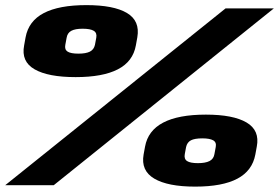

<svg xmlns="http://www.w3.org/2000/svg" viewBox="-29 -706 1064 732"><path d="M-9 0H176L1015 -674H831ZM259.5 -412Q363 -412 420.5 -441.8Q478 -471.5 489 -533L494.5 -563.5Q505.5 -626.5 455 -656.5Q404.5 -686.5 300.5 -686.5Q196 -686.5 138 -656.2Q80 -626 68.5 -563.5L63 -533Q51 -471.5 102.8 -441.8Q154.5 -412 259.5 -412ZM270 -501.5Q241 -501.5 228.8 -509.2Q216.5 -517 220 -535L225 -562Q228 -580.5 242.8 -588.5Q257.5 -596.5 286 -596.5Q315.5 -596.5 328.5 -588.5Q341.5 -580.5 338 -562L333 -535Q329 -517 313.8 -509.2Q298.5 -501.5 270 -501.5ZM715 5.5Q819 5.5 876 -24.8Q933 -55 944.5 -117L950 -147Q962 -209 911 -239Q860 -269 756 -269Q651 -269 593 -238.5Q535 -208 524 -147L518.5 -117Q507.5 -55.5 559.2 -25Q611 5.5 715 5.5ZM725.5 -84Q696.5 -84 684.2 -92Q672 -100 675.5 -118.5L680.5 -145.5Q684.5 -163.5 698.8 -171Q713 -178.5 742.5 -178.5Q770.5 -178.5 783.8 -171Q797 -163.5 793.5 -145.5L788.5 -118.5Q785.5 -100 769.8 -92Q754 -84 725.5 -84Z"/></svg>

Font: Anybody Expanded Black
Style: Italic
Weight: 900
Width: 7
Italic angle: -10°
Version: Version 1.113;gftools[0.9.25]